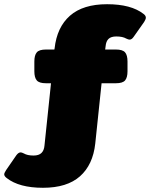

<svg xmlns="http://www.w3.org/2000/svg" viewBox="-140 -715 727 911"><path d="M-108 130Q-120 121 -120 112Q-120 106 -111 92L-62 21Q-52 8 -42 8Q-37 8 -27 13Q-10 23 19 23Q44 23 56.5 11Q69 -1 71 -24L102 -320H78Q46 -320 34.5 -333.5Q23 -347 23 -377V-423Q23 -453 34.5 -466.5Q46 -480 78 -480H118L119 -485Q130 -586 192 -640.5Q254 -695 368 -695Q482 -695 541 -649Q552 -641 552 -631Q552 -624 544 -611L494 -540Q485 -527 475 -527Q469 -527 459 -532Q442 -542 412 -542Q387 -542 375 -530.5Q363 -519 361 -495L359 -480H410Q442 -480 453.5 -466.5Q465 -453 465 -423V-377Q465 -347 453.5 -333.5Q442 -320 410 -320H342L312 -34Q301 67 239.5 121.5Q178 176 64 176Q-49 176 -108 130Z"/></svg>

Font: Mitr
Style: Bold
Weight: 700
Designer: Thanarat Vachiruckul
Foundry: Cadson Demak
Version: Version 1.002